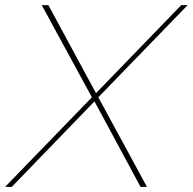

<svg xmlns="http://www.w3.org/2000/svg" viewBox="-67 -730 753 750"><path d="M292 -350 96 -710H122L308 -366L641 -710H666L317 -350L507 0H482L302 -334L-21 0H-47Z"/></svg>

Font: Raleway Thin Thin
Style: Italic
Weight: 250
Italic angle: -12°
Version: Version 4.026